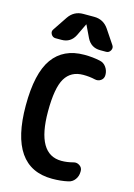

<svg xmlns="http://www.w3.org/2000/svg" viewBox="-143 -1043 785 1124"><g transform="rotate(15 250.0 -480.5)"><path d="M371.1 -922.9 428.7 -836.9Q438.5 -822.3 429.7 -806.2Q420.9 -790 403.3 -790H367.2Q311.5 -790 286.1 -840.8L251 -914.1Q251 -915 250 -915Q249 -915 249 -914.1L213.9 -840.8Q188.5 -790 132.8 -790H96.7Q79.1 -790 69.8 -806.2Q60.5 -822.3 71.3 -836.9L128.9 -922.9Q161.1 -969.7 216.8 -969.7H283.2Q338.9 -969.7 371.1 -922.9ZM385.7 -115.2Q405.3 -121.1 422.9 -109.4Q440.4 -97.7 440.4 -78.1V-72.3Q440.4 -45.9 425.3 -25.4Q410.2 -4.9 385.7 0Q341.8 9.8 290 9.8Q30.3 9.8 30.3 -365.2Q30.3 -560.5 94.7 -650.4Q159.2 -740.2 285.2 -740.2Q336.9 -740.2 380.9 -730.5Q405.3 -725.6 419.9 -704.6Q434.6 -683.6 434.6 -658.2V-657.2Q434.6 -635.7 418 -624Q401.4 -612.3 380.9 -617.2Q347.7 -625 309.6 -625Q235.4 -625 200.2 -566.4Q165 -507.8 165 -365.2Q165 -105.5 315.4 -105.5Q349.6 -105.5 385.7 -115.2Z"/></g></svg>

Font: Rounded Mgen+ 1m bold
Style: Bold
Weight: 700
Designer: [Source Han Sans]
Ryoko NISHIZUKA  (kana & ideographs); Paul D. Hunt (Latin, Greek & Cyrillic); Wenlong ZHANG  (bopomofo
Version: Version 1.059.20150602